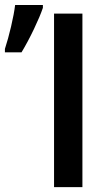

<svg xmlns="http://www.w3.org/2000/svg" viewBox="-51 -770 454 790"><path d="M0 0ZM171.4 0V-713.9H288.1V0ZM-30.8 -568.8Q-17.6 -608.9 -5.4 -660.9Q6.8 -712.9 11.2 -749.5H125.5V-737.8Q113.8 -703.1 88.9 -650.9Q64 -598.6 37.6 -554.7H-30.8Z"/></svg>

Font: Open Sans Semibold
Style: Regular
Weight: 600
Foundry: Ascender Corporation
Version: Version 1.10; ttfautohint (v1.5.65-e2d9)